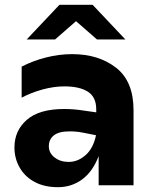

<svg xmlns="http://www.w3.org/2000/svg" viewBox="-20 -770 641 798"><path d="M390 -121Q365 -56 321 -24Q277 8 221 8Q164 8 123.5 -14Q83 -36 61.5 -74Q40 -112 40 -157Q40 -227 91.5 -272Q143 -317 247 -317Q288 -317 331 -310L380 -303V-315Q380 -367 345 -389Q310 -411 248 -411Q204 -411 156.5 -398Q109 -385 70 -364V-493Q116 -517 170.5 -531Q225 -545 280 -545Q390 -545 462.5 -488.5Q535 -432 535 -312V0H390ZM265 -97Q304 -97 336 -125.5Q368 -154 379 -208L323 -219Q298 -224 269 -224Q225 -224 204 -207.5Q183 -191 183 -162Q183 -134 207 -115.5Q231 -97 265 -97ZM227 -750H365L501 -606H383L296 -682L209 -606H91Z"/></svg>

Font: Chess Sans
Style: Bold
Weight: 700
Designer: Wolf Bōese
Foundry: Wolf Bōese
Version: Version 7.223